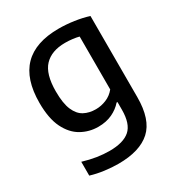

<svg xmlns="http://www.w3.org/2000/svg" viewBox="-184 -672 948 1022"><g transform="rotate(-30 290.0 -161.0)"><path d="M246 230Q206.5 230 162.2 224.2Q118 218.5 79 206.5V121.5Q122 134.5 162.2 140.8Q202.5 147 239 147Q324.5 147 364.8 111.5Q405 76 405 -10V-57.5H399.5Q375 -29 337.8 -11.5Q300.5 6 252 6Q196 6 148.5 -20.8Q101 -47.5 72 -106.2Q43 -165 43 -261Q43 -552.5 329 -552.5Q374.5 -552.5 422.5 -545.5Q470.5 -538.5 509.5 -526V-27.5Q509.5 110 443.8 170Q378 230 246 230ZM287 -81.5Q319.5 -81.5 351.2 -94.5Q383 -107.5 405 -135V-460Q388.5 -464.5 366.2 -467.2Q344 -470 320.5 -470Q237 -470 193 -423.5Q149 -377 149 -270.5Q149 -196.5 166.8 -155.5Q184.5 -114.5 215.5 -98Q246.5 -81.5 287 -81.5Z"/></g></svg>

Font: Encode Sans Md
Style: Regular
Weight: 500
Designer: Multiple Designers
Foundry: Impallari Type
Version: Version 3.002; ttfautohint (v1.8.3) -l 8 -r 50 -G 200 -x 14 